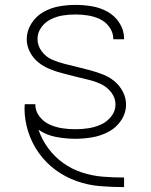

<svg xmlns="http://www.w3.org/2000/svg" viewBox="-20 -558 616 783"><path d="M485 205H486V166H485Q442 166 399 162.5Q356 159 314.5 145.5Q273 132 238 107Q203 82 177 47Q151 12 137 -29Q169 -7 208.5 0.5Q248 8 287 8Q322 8 356.5 2Q391 -4 422.5 -20.5Q454 -37 474 -67Q494 -97 494 -132Q494 -159 481 -184Q468 -209 447 -226.5Q426 -244 400.5 -254Q375 -264 349 -271Q323 -278 296.5 -284.5Q270 -291 243.5 -297.5Q217 -304 192 -315Q167 -326 150 -349Q133 -372 133 -399Q133 -425 148.5 -446.5Q164 -468 187.5 -479.5Q211 -491 236.5 -495Q262 -499 288 -499Q313 -499 338.5 -495Q364 -491 387.5 -480Q411 -469 426.5 -447Q442 -425 442 -400V-398H486V-401Q486 -435 467 -464.5Q448 -494 418 -510.5Q388 -527 354.5 -532.5Q321 -538 288 -538Q254 -538 220.5 -532Q187 -526 157 -509Q127 -492 108 -462Q89 -432 89 -398Q89 -371 102 -346Q115 -321 136 -304Q157 -287 182.5 -276.5Q208 -266 234 -259.5Q260 -253 286.5 -246Q313 -239 339.5 -233Q366 -227 391 -215.5Q416 -204 433.5 -181.5Q451 -159 451 -132Q451 -105 433.5 -83Q416 -61 391.5 -50Q367 -39 340.5 -35Q314 -31 287 -31Q260 -31 233.5 -35Q207 -39 182.5 -50Q158 -61 141 -83Q124 -105 124 -132V-133H81Q80 -125 80 -116Q80 -68 95 -21Q110 26 138.5 66Q167 106 206.5 135Q246 164 292.5 180.5Q339 197 387.5 201Q436 205 485 205Z"/></svg>

Font: Iosevka Sparkle Extralight
Style: Regular
Weight: 200
Designer: Belleve Invis
Foundry: Belleve Invis
Version: Version 4.5.0; ttfautohint (v1.8.3)